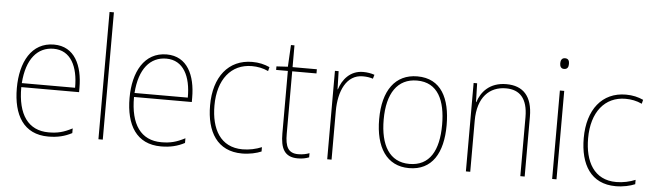

<svg xmlns="http://www.w3.org/2000/svg" viewBox="-48 -946 3895 1142"><g transform="rotate(5 1899.5 -375.0)"><path d="M253 -538C119 -538 55 -416 55 -261C55 -100 119 10 266 10C322 10 365 -1 407 -23V-51C355 -24 319 -15 266 -15C144 -15 80 -105 81 -269H426V-295C426 -427 377 -538 253 -538ZM253 -513C355 -513 401 -420 400 -293H82C92 -438 157 -513 253 -513Z M591 0V-760H565V0Z M926 -538C792 -538 728 -416 728 -261C728 -100 792 10 939 10C995 10 1038 -1 1080 -23V-51C1028 -24 992 -15 939 -15C817 -15 753 -105 754 -269H1099V-295C1099 -427 1050 -538 926 -538ZM926 -513C1028 -513 1074 -420 1073 -293H755C765 -438 830 -513 926 -513Z M1423 10C1468 10 1510 0 1538 -12V-38C1505 -24 1464 -15 1424 -15C1291 -15 1235 -121 1235 -260C1235 -416 1313 -513 1437 -513C1470 -513 1503 -507 1535 -492L1541 -516C1510 -530 1477 -538 1437 -538C1295 -538 1209 -429 1209 -259C1209 -101 1275 10 1423 10Z M1756 -15C1695 -15 1678 -55 1678 -130V-503H1823V-528H1678V-658H1657L1650 -528L1582 -524V-503H1652V-130C1652 -42 1675 10 1756 10C1785 10 1804 5 1823 -2V-27C1805 -20 1783 -15 1756 -15Z M2099 -536C2021 -536 1976 -478 1958 -420H1956L1953 -528H1931V0H1957V-290C1957 -410 2002 -510 2099 -510C2123 -510 2142 -507 2160 -501L2167 -525C2147 -532 2124 -536 2099 -536Z M2621 -264C2621 -423 2565 -538 2423 -538C2291 -538 2218 -436 2218 -265C2218 -97 2286 10 2420 10C2557 10 2621 -97 2621 -264ZM2245 -265C2245 -421 2306 -513 2423 -513C2548 -513 2594 -408 2594 -264C2594 -110 2541 -15 2420 -15C2301 -15 2245 -112 2245 -265Z M2954 -538C2854 -538 2804 -477 2785 -416H2783L2780 -528H2759V0H2785V-305C2785 -446 2856 -513 2954 -513C3035 -513 3084 -465 3084 -352V0H3110V-357C3110 -481 3053 -538 2954 -538Z M3288 -722C3268 -722 3262 -706 3262 -690C3262 -673 3268 -658 3287 -658C3308 -658 3314 -672 3314 -690C3314 -706 3310 -722 3288 -722ZM3300 -528H3274V0H3300Z M3654 10C3699 10 3741 0 3769 -12V-38C3736 -24 3695 -15 3655 -15C3522 -15 3466 -121 3466 -260C3466 -416 3544 -513 3668 -513C3701 -513 3734 -507 3766 -492L3772 -516C3741 -530 3708 -538 3668 -538C3526 -538 3440 -429 3440 -259C3440 -101 3506 10 3654 10Z"/></g></svg>

Font: Noto Sans Gujarati SemiCondensed Thin
Style: Regular
Weight: 100
Width: 4
Designer: Jelle Bosma - Monotype Design Team, Universal Thirst
Foundry: Monotype Imaging Inc.
Version: Version 2.106